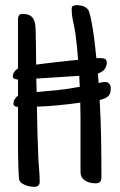

<svg xmlns="http://www.w3.org/2000/svg" viewBox="-20 -723 464 744"><path d="M409.2 -379.9Q409.2 -357.9 397.9 -348.9Q386.7 -339.8 366.2 -335.9Q370.6 -260.7 371.8 -186.5Q373 -112.3 373 -37.1Q373 -25.4 368.2 -19Q363.3 -12.7 350.6 -12.7Q339.8 -12.7 329.3 -15.1Q318.8 -17.6 310.5 -22.7Q302.2 -27.8 297.1 -36.4Q292 -44.9 292 -57.6V-210Q292 -238.8 292 -267.6Q292 -296.4 291 -325.2Q249 -319.3 207 -315.2Q165 -311 123 -309.6Q124.5 -205.6 128.9 -101.6Q130.4 -80.1 132.1 -59.6Q133.8 -39.1 133.8 -18.6Q133.8 -8.8 128.4 -3.9Q123 1 113.3 1Q106 1 97.7 -0.2Q89.4 -1.5 81.3 -4.4Q73.2 -7.3 66.4 -11.7Q59.6 -16.1 55.7 -22.5Q54.2 -24.9 53.2 -37.1Q52.2 -49.3 51.5 -67.9Q50.8 -86.4 50.3 -109.9Q49.8 -133.3 49.8 -158.2Q49.8 -183.1 49.8 -207.3Q49.8 -231.4 49.8 -252Q49.8 -272.5 49.8 -287.6Q49.8 -302.7 49.8 -308.6Q43 -308.6 37.6 -311.8Q32.2 -314.9 32.2 -322.3Q32.2 -331.1 37.4 -339.1Q42.5 -347.2 49.8 -352.5V-414.6Q41.5 -415.5 35.9 -418Q30.3 -420.4 29.8 -425.8Q28.8 -433.6 34.4 -442.6Q40 -451.7 49.8 -458V-647.5Q49.8 -657.2 53.5 -663.1Q57.1 -668.9 67.4 -668.9Q84 -668.9 94 -664.1Q104 -659.2 109.1 -650.6Q114.3 -642.1 116 -630.1Q117.7 -618.2 118.2 -604.5Q119.1 -571.3 119.4 -538.6Q119.6 -505.9 120.1 -472.7Q137.7 -475.1 158.2 -477.5Q178.7 -480 200.2 -482.4Q221.7 -484.9 242.7 -487.1Q263.7 -489.3 282.7 -491.2Q278.8 -541.5 272.5 -591.8Q268.6 -616.2 263.2 -640.4Q257.8 -664.6 257.8 -689.5Q257.8 -698.2 264.4 -700.7Q271 -703.1 278.3 -703.1Q290 -703.1 302 -699.2Q314 -695.3 321.3 -685.5Q325.7 -679.7 330.1 -660.4Q334.5 -641.1 338.9 -614.7Q343.3 -588.4 346.9 -557.6Q350.6 -526.9 353.5 -497.6Q369.1 -499 380.9 -496.8Q392.6 -494.6 393.6 -483.4Q394.5 -467.8 386.2 -456.1Q377.9 -444.3 359.4 -438L362.3 -401.4Q368.2 -402.8 374.5 -404.1Q380.9 -405.3 386.7 -405.3Q398.4 -405.3 403.8 -398.2Q409.2 -391.1 409.2 -379.9ZM120.6 -418.5 122.1 -366.2Q164.1 -370.1 205.6 -374.3Q247.1 -378.4 289.1 -386.7L287.1 -429.2Q245.1 -426.3 204.1 -423.8Q163.1 -421.4 120.6 -418.5Z"/></svg>

Font: Just Another Hand
Style: Regular
Weight: 400
Designer: Astigmatic (AOETI)
Foundry: Astigmatic (AOETI)
Version: Version 1.001